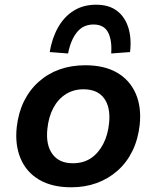

<svg xmlns="http://www.w3.org/2000/svg" viewBox="-20 -785 664 815"><path d="M282 10Q201 10 146.5 -22Q92 -54 67.5 -112Q43 -170 51 -245Q58 -307 82 -355.5Q106 -404 145 -438.5Q184 -473 233.5 -490.5Q283 -508 342 -508Q423 -508 477 -476.5Q531 -445 556 -388Q581 -331 573 -255Q566 -193 542 -144Q518 -95 479 -60.5Q440 -26 390.5 -8Q341 10 282 10ZM289 -92Q334 -92 366 -113.5Q398 -135 418 -173.5Q438 -212 443 -262Q450 -329 422 -367.5Q394 -406 334 -406Q292 -406 259 -385Q226 -364 206 -326Q186 -288 181 -237Q174 -170 202.5 -131Q231 -92 289 -92ZM269 -558 191 -564Q201 -624 227 -669.5Q253 -715 293.5 -740Q334 -765 388 -765Q442 -765 476 -739.5Q510 -714 524.5 -668.5Q539 -623 532 -564L452 -558Q456 -615 438.5 -648Q421 -681 377 -681Q333 -681 306.5 -648Q280 -615 269 -558Z"/></svg>

Font: Nunito Sans 8pt
Style: Bold Italic
Weight: 700
Italic angle: -9°
Version: Version 3.101;gftools[0.9.27]